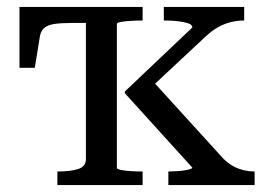

<svg xmlns="http://www.w3.org/2000/svg" viewBox="-20 -532 768 552"><path d="M227 -75V-512H390V-473H388Q373 -473 356 -472Q339 -471 327.5 -469Q316 -467 316 -463V-49Q316 -46 327.5 -43.5Q339 -41 356 -40Q373 -39 388 -39H390V0H145V-39H147Q182 -39 204.5 -46Q227 -53 227 -75ZM712 0H464V-39H466Q474 -39 490.5 -40Q507 -41 520 -44Q533 -47 533 -50L339 -264V-269L533 -453Q533 -461 521 -465Q509 -469 491.5 -471Q474 -473 459 -473H451V-512H682V-473H680Q663 -473 644 -468.5Q625 -464 606.5 -453.5Q588 -443 570 -426L403 -270L410 -309L622 -76Q636 -62 651 -54Q666 -46 681.5 -42.5Q697 -39 710 -39H712ZM270 -466H186Q155 -466 135.5 -463Q116 -460 106 -450.5Q96 -441 94 -423L80 -337H36V-512H270Z"/></svg>

Font: Roboto Serif 72pt
Style: Regular
Weight: 400
Designer: Greg Gazdowicz
Foundry: Commercial Type
Version: Version 1.008